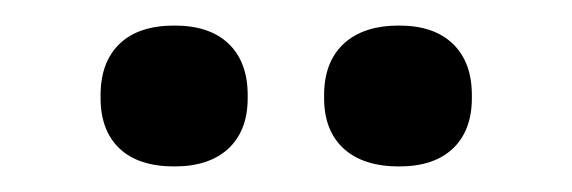

<svg xmlns="http://www.w3.org/2000/svg" viewBox="-20 -690 450 151"><path d="M59.1 -615.2Q59.1 -641.1 74 -655.5Q88.9 -669.9 117.2 -669.9Q145 -669.9 159.9 -655.5Q174.8 -641.1 174.8 -615.2V-612.8Q174.8 -587.4 159.7 -573.2Q144.5 -559.1 117.2 -559.1Q88.9 -559.1 74 -573.2Q59.1 -587.4 59.1 -612.8ZM234.9 -612.8V-615.2Q234.9 -641.1 250.2 -655.5Q265.6 -669.9 293.9 -669.9Q321.3 -669.9 336.2 -655.5Q351.1 -641.1 351.1 -615.2V-612.8Q351.1 -587.4 336.2 -573.2Q321.3 -559.1 293.9 -559.1Q265.6 -559.1 250.2 -573.2Q234.9 -587.4 234.9 -612.8Z"/></svg>

Font: LT Wave Text
Style: Regular
Weight: 400
Designer: Daniel Lyons
Version: Version 2.5 (Glyphs App)